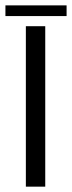

<svg xmlns="http://www.w3.org/2000/svg" viewBox="-43 -698 269 718"><path d="M53.7 0V-600H126.2V0ZM-22.7 -677.9H206V-637.9H-22.7Z"/></svg>

Font: Big Shoulders Thin
Style: Regular
Weight: 100
Designer: Patric King
Foundry: XO Type Co
Version: Version 2.002